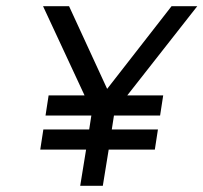

<svg xmlns="http://www.w3.org/2000/svg" viewBox="-20 -600 657 620"><path d="M119 -580 253 -292H137L127 -227H275L268 -182H120L110 -117H258L239 0H312L331 -117H480L490 -182H341L348 -227H497L507 -292H391L617 -580H534L326 -313L203 -580Z"/></svg>

Font: Charger Sport
Style: Obl
Weight: 400
Designer: Jasper
Foundry: Cannot Into Space Fonts
Version: Version 1.1